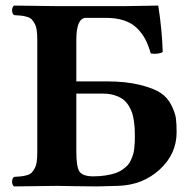

<svg xmlns="http://www.w3.org/2000/svg" viewBox="-20 -667 705 689"><path d="M314.9 -34.2Q338.9 -34.2 358.6 -37.4Q378.4 -40.5 392.8 -45.2Q407.2 -49.8 418.7 -57.9Q430.2 -65.9 437.5 -73.5Q444.8 -81.1 450 -92.8Q455.1 -104.5 457.8 -113.3Q460.4 -122.1 461.9 -135.3Q463.4 -148.4 463.6 -156.7Q463.9 -165 463.9 -178.2Q463.9 -193.8 463.4 -204.8Q462.9 -215.8 460.4 -233.2Q458 -250.5 453.9 -262.7Q449.7 -274.9 441.2 -288.6Q432.6 -302.2 420.7 -311Q408.7 -319.8 390.4 -325.4Q372.1 -331.1 349.1 -331.1H253.9V-122.1Q253.9 -67.4 265.6 -50.8Q277.3 -34.2 314.9 -34.2ZM358.9 -603H289.1Q253.9 -603 253.9 -523.9V-375H361.8Q432.1 -375 481.9 -362.5Q531.7 -350.1 556.6 -333.5Q581.5 -316.9 595.2 -289.1Q608.9 -261.2 611.3 -241.9Q613.8 -222.7 613.8 -192.9Q613.8 -113.8 552.5 -58.1Q491.2 -2.4 402.8 0L327.1 2Q280.8 2 240.2 1Q199.7 0 185.1 0L30.8 2Q23.4 -2.4 23.4 -15.1Q23.4 -27.8 30.8 -32.2Q47.4 -33.2 56.4 -34.2Q65.4 -35.2 76.7 -38.3Q87.9 -41.5 93.3 -47.1Q98.6 -52.7 104.2 -62.5Q109.9 -72.3 111.8 -86.9Q113.8 -101.6 113.8 -122.1V-522.9Q113.8 -543.5 111.8 -558.1Q109.9 -572.8 104.2 -582.5Q98.6 -592.3 93.3 -597.9Q87.9 -603.5 76.7 -606.7Q65.4 -609.9 56.4 -610.8Q47.4 -611.8 30.8 -612.8Q23.4 -617.2 23.4 -629.9Q23.4 -642.6 30.8 -647Q146 -645 185.1 -645H428.2L547.9 -647Q561.5 -560.5 564 -480Q546.4 -471.2 521 -475.1Q512.7 -504.4 501.5 -525.9Q490.2 -547.4 471.9 -565.7Q453.6 -584 425.3 -593.5Q397 -603 358.9 -603Z"/></svg>

Font: Linux Libertine G
Style: Bold
Weight: 700
Designer: Philipp H. Poll
Foundry: Philipp H. Poll
Version: Version 5.0.3